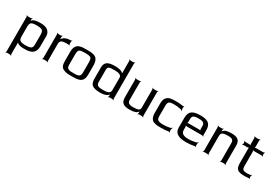

<svg xmlns="http://www.w3.org/2000/svg" viewBox="49 -1830 4517 3168"><g transform="rotate(30 2308.0 -246.0)"><path d="M294 10C321 10 343 9 362 8C461 -1 519 -49 519 -158V-357C519 -394 504 -427 475 -454C445 -481 398 -494 333 -494C246 -494 193 -479 174 -449C172 -445 166 -442 165 -438L169 -437C170 -441 167 -448 167 -453V-464C167 -473 173 -488 178 -492L175 -495C170 -490 156 -484 147 -484H98C89 -484 74 -490 69 -495L67 -493C72 -488 78 -473 78 -464V188C78 197 72 212 67 217L69 219C74 214 89 208 98 208H148C157 208 172 214 177 219L179 217C174 212 168 197 168 188V-14C168 -22 167 -33 165 -39L161 -37C164 -32 172 -24 178 -19C202 2 255 10 294 10ZM427 -147C427 -106 418 -80 399 -69C380 -57 345 -51 296 -51C247 -51 214 -57 196 -69C177 -80 168 -106 168 -147V-325C168 -370 177 -399 195 -411C212 -423 246 -429 295 -429C344 -429 379 -423 398 -411C417 -398 427 -370 427 -325V-147Z M742 -430V-464C742 -473 748 -488 753 -493L751 -495C746 -490 731 -484 722 -484H677C668 -484 653 -490 648 -495L646 -493C651 -488 657 -473 657 -464V-20C657 -11 651 4 646 9L648 11C653 6 668 0 677 0H727C736 0 751 6 756 11L758 9C753 4 747 -11 747 -20V-341C747 -407 796 -417 868 -417H898C907 -417 922 -411 927 -406L929 -408C924 -413 918 -428 918 -437V-474C918 -483 924 -498 929 -503L927 -505C922 -500 907 -494 898 -494H874C830 -494 765 -466 747 -427C747 -427 743 -429 743 -429L746 -428C746 -428 742 -430 742 -430Z M1436 -321C1436 -353 1432 -380 1425 -402C1409 -445 1392 -467 1348 -481C1301 -495 1276 -494 1213 -494C1150 -494 1125 -495 1078 -481C1014 -462 990 -405 990 -321V-153C990 -82 1005 -35 1053 -14C1103 10 1137 10 1213 10C1274 10 1302 10 1349 -3C1411 -21 1436 -72 1436 -153V-321ZM1344 -140C1344 -100 1338 -74 1311 -62C1281 -48 1260 -49 1213 -49C1166 -49 1145 -48 1115 -62C1088 -74 1082 -100 1082 -140V-336C1082 -381 1091 -408 1109 -419C1127 -430 1162 -435 1213 -435C1264 -435 1299 -430 1317 -419C1335 -408 1344 -381 1344 -336V-140Z M1754 -494C1631 -494 1558 -468 1558 -357V-144C1558 -85 1572 -45 1601 -23C1630 -1 1679 10 1749 10C1799 10 1839 3 1868 -11C1892 -22 1906 -35 1910 -49C1910 -49 1912 -48 1912 -48L1908 -49C1908 -49 1911 -48 1911 -48V-20C1911 -11 1905 4 1900 9L1902 11C1907 6 1922 0 1931 0H1979C1988 0 2003 6 2008 11L2010 9C2005 4 1999 -11 1999 -20V-680C1999 -689 2005 -704 2010 -709L2008 -711C2003 -706 1988 -700 1979 -700H1929C1920 -700 1905 -706 1900 -711L1898 -709C1903 -704 1909 -689 1909 -680V-555C1909 -532 1909 -499 1910 -456C1910 -455 1905 -453 1905 -453L1908 -454C1908 -454 1903 -452 1903 -452C1880 -485 1802 -494 1754 -494ZM1768 -52C1695 -52 1647 -62 1647 -127V-366C1647 -393 1655 -411 1672 -419C1688 -427 1723 -431 1776 -431C1865 -431 1909 -409 1909 -366V-127C1909 -61 1846 -52 1768 -52Z M2315 10C2395 10 2445 -6 2465 -37C2468 -42 2475 -47 2476 -51L2472 -53C2471 -49 2474 -41 2474 -36V-20C2474 -11 2468 4 2463 9L2465 11C2470 6 2485 0 2494 0H2544C2553 0 2568 6 2573 11L2575 9C2570 4 2564 -11 2564 -20V-464C2564 -473 2570 -488 2575 -493L2573 -495C2568 -490 2553 -484 2544 -484H2494C2485 -484 2470 -490 2465 -495L2463 -493C2468 -488 2474 -473 2474 -464V-119C2474 -94 2464 -77 2445 -68C2426 -59 2391 -54 2341 -54C2318 -54 2300 -56 2285 -61C2250 -70 2237 -93 2237 -134V-464C2237 -473 2243 -488 2248 -493L2246 -495C2241 -490 2226 -484 2217 -484H2167C2158 -484 2143 -490 2138 -495L2136 -493C2141 -488 2147 -473 2147 -464V-129C2147 -23 2200 10 2315 10Z M3070 -20V-46C3070 -60 3078 -78 3085 -85L3082 -88C3075 -80 3057 -69 3044 -66C3003 -57 2963 -53 2924 -53C2871 -53 2837 -59 2820 -71C2803 -82 2794 -106 2794 -141V-339C2794 -378 2802 -403 2817 -415C2832 -427 2864 -433 2914 -433C2954 -433 2996 -428 3040 -419C3052 -416 3067 -405 3073 -397L3076 -399C3070 -407 3063 -426 3063 -439V-463C3063 -470 3069 -481 3073 -484L3070 -487C3066 -484 3053 -481 3046 -483C3006 -490 2965 -494 2925 -494C2874 -494 2856 -493 2813 -487C2773 -480 2755 -466 2733 -442C2710 -416 2702 -376 2702 -326V-148C2702 -118 2706 -93 2714 -73C2730 -32 2747 -13 2791 -2C2836 11 2856 10 2915 10C2967 10 3013 6 3053 -1C3060 -2 3073 1 3077 5L3080 1C3075 -2 3070 -13 3070 -20Z M3380 -494C3243 -494 3166 -458 3166 -329V-138C3166 -39 3240 10 3388 10C3440 10 3494 4 3550 -7C3556 -8 3565 -5 3568 -2L3571 -5C3568 -8 3563 -20 3563 -26V-53C3563 -66 3570 -85 3576 -93L3573 -95C3567 -88 3552 -76 3540 -73C3487 -61 3440 -55 3400 -55C3318 -55 3257 -73 3257 -149V-202C3257 -211 3253 -228 3248 -233L3246 -231C3251 -226 3268 -222 3277 -222H3562C3571 -222 3586 -216 3591 -211L3593 -213C3588 -218 3582 -233 3582 -242V-329C3582 -458 3513 -494 3380 -494ZM3375 -434C3448 -434 3492 -423 3492 -357V-301C3492 -292 3496 -275 3501 -270L3503 -272C3498 -277 3481 -281 3472 -281H3277C3268 -281 3251 -277 3246 -272L3248 -270C3253 -275 3257 -292 3257 -301V-357C3257 -423 3304 -434 3375 -434Z M3968 -494C3888 -494 3838 -478 3818 -447C3815 -442 3808 -437 3807 -433L3811 -431C3812 -435 3809 -443 3809 -448V-464C3809 -473 3815 -488 3820 -493L3818 -495C3813 -490 3798 -484 3789 -484H3739C3730 -484 3715 -490 3710 -495L3708 -493C3713 -488 3719 -473 3719 -464V-20C3719 -11 3713 4 3708 9L3710 11C3715 6 3730 0 3739 0H3789C3798 0 3813 6 3818 11L3820 9C3815 4 3809 -11 3809 -20V-350C3809 -381 3818 -402 3836 -413C3854 -424 3889 -430 3942 -430C3965 -430 3984 -428 3999 -424C4033 -414 4046 -391 4046 -350V-20C4046 -11 4040 4 4035 9L4037 11C4042 6 4057 0 4066 0H4116C4125 0 4140 6 4145 11L4147 9C4142 4 4136 -11 4136 -20V-355C4136 -461 4083 -494 3968 -494Z M4423 -136V-405C4423 -414 4419 -431 4414 -436L4412 -434C4417 -429 4434 -425 4443 -425H4576C4585 -425 4600 -419 4605 -414L4607 -416C4602 -421 4596 -436 4596 -445V-464C4596 -473 4602 -488 4607 -493L4605 -495C4600 -490 4585 -484 4576 -484H4443C4434 -484 4417 -480 4412 -475L4414 -473C4419 -478 4423 -495 4423 -504V-614C4423 -623 4429 -638 4434 -643L4432 -645C4427 -640 4412 -634 4403 -634H4352C4343 -634 4328 -640 4323 -645L4321 -643C4326 -638 4332 -623 4332 -614V-504C4332 -495 4336 -478 4341 -473L4343 -475C4338 -480 4321 -484 4312 -484H4244C4235 -484 4220 -490 4215 -495L4213 -493C4218 -488 4224 -473 4224 -464V-445C4224 -436 4218 -421 4213 -416L4215 -414C4220 -419 4235 -425 4244 -425H4312C4321 -425 4338 -429 4343 -434L4341 -436C4336 -431 4332 -414 4332 -405V-141C4332 -22 4375 10 4495 10C4524 10 4552 8 4579 5C4586 4 4599 7 4603 11L4606 8C4602 4 4596 -7 4596 -14V-38C4596 -47 4602 -61 4607 -66L4603 -69C4599 -64 4587 -56 4578 -54C4551 -51 4533 -49 4524 -49C4447 -49 4423 -62 4423 -136Z"/></g></svg>

Font: Gamestation Storm
Style: Regular
Weight: 400
Designer: Jonas Hecksher
Foundry: Jonas Hecksher, Playtypeª, e-types AS
Version: Version 1.003